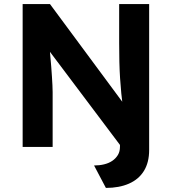

<svg xmlns="http://www.w3.org/2000/svg" viewBox="-20 -720 842 941"><path d="M441 91Q467 91 490 85.5Q513 80 530 68.5Q547 57 557.5 40Q568 23 568 -1V-65L576 1L209 -487L222 -498Q224 -472 226.5 -446Q229 -420 231 -394.5Q233 -369 234.5 -345.5Q236 -322 237 -302.5Q238 -283 238 -269V0H91V-700H225L598 -196L583 -188Q578 -226 574.5 -262Q571 -298 568.5 -336.5Q566 -375 565 -417Q564 -459 564 -509V-700H711V15Q711 76 685.5 117.5Q660 159 612 180Q564 201 499 201Z"/></svg>

Font: Our Lexend SemiBold
Style: Regular
Weight: 600
Designer: Bonnie Shaver-Troup, Thomas Jockin
Foundry: Lexend
Version: Version 1.007